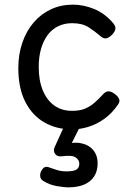

<svg xmlns="http://www.w3.org/2000/svg" viewBox="-20 -539 559 828"><path d="M291 19Q224 19 171.5 -11Q119 -41 89 -100Q59 -159 59 -245Q59 -305 76.5 -355.5Q94 -406 125.5 -442.5Q157 -479 200 -499Q243 -519 295 -519Q339 -519 385.5 -500.5Q432 -482 469 -438Q480 -424 477.5 -413Q475 -402 464 -390Q451 -377 439.5 -374Q428 -371 416 -381Q389 -404 362 -421.5Q335 -439 291 -439Q258 -439 231 -426Q204 -413 185.5 -388Q167 -363 157 -328.5Q147 -294 147 -250Q147 -192 164.5 -149.5Q182 -107 214 -84Q246 -61 291 -61Q323 -61 345.5 -70Q368 -79 387 -95.5Q406 -112 427 -135Q438 -146 450 -145Q462 -144 476 -133Q490 -122 494 -111.5Q498 -101 489 -88Q462 -49 428.5 -25.5Q395 -2 359.5 8.5Q324 19 291 19ZM273 269Q257 269 225 263.5Q193 258 166 241Q155 234 153.5 222.5Q152 211 157 200Q164 186 173 182Q182 178 195 184Q206 188 225 194Q244 200 266 200Q297 200 309.5 192.5Q322 185 322 166Q322 151 306.5 140Q291 129 247 135Q236 136 230 134Q224 132 218 125Q213 118 212.5 111Q212 104 215 97L265 -13H335L276 105L246 89Q291 72 326 78Q361 84 381 107Q401 130 401 166Q401 198 386.5 221Q372 244 344 256.5Q316 269 273 269Z"/></svg>

Font: Playwrite ES Deco
Style: Regular
Weight: 400
Designer: Veronika Burian, José Scaglione
Foundry: TypeTogether
Version: Version 1.002